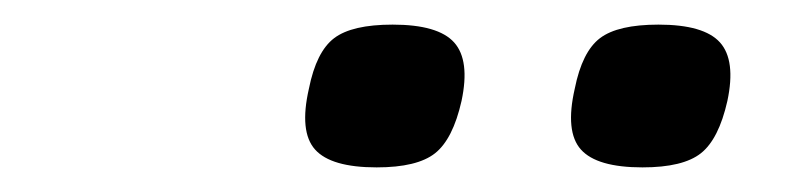

<svg xmlns="http://www.w3.org/2000/svg" viewBox="-20 -860 640 156"><path d="M502 -724Q465 -724 452 -738.5Q439 -753 447 -788Q453 -818 467.5 -829Q482 -840 515 -840Q552 -840 565 -825.5Q578 -811 571 -778Q564 -747 549.5 -735.5Q535 -724 502 -724ZM286 -724Q249 -724 236 -738.5Q223 -753 231 -788Q237 -818 251.5 -829Q266 -840 299 -840Q336 -840 349 -825.5Q362 -811 355 -778Q348 -747 333.5 -735.5Q319 -724 286 -724Z"/></svg>

Font: Victor Mono Thin Light
Style: Italic
Weight: 300
Italic angle: -12°
Monospace: yes
Version: Version 1.561;gftools[0.9.30]